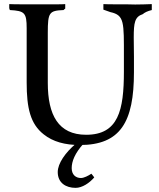

<svg xmlns="http://www.w3.org/2000/svg" viewBox="-20 -694 776 936"><path d="M439.5 170.8C435.5 165.8 428.5 155.8 425.5 152.8C410.5 162.8 389.5 173.8 374.5 173.8C349.5 173.8 329.5 157.8 329.5 125.8C329.5 92.8 344.5 53.8 387.5 5.8H350.5C298.5 49.8 261.5 102.8 261.5 144.8C261.5 197.8 301.5 221.8 348.5 221.8C380.5 221.8 415.5 198.8 439.5 170.8ZM720 -674C693 -673 665 -672 639 -672C624 -672 610 -673 592 -673H539C520 -673 502 -673 484 -674V-647L518 -635C587 -620 584 -586 584 -417V-345C584 -156 557 -37 400 -37C264 -37 213 -134 213 -290V-534C213 -634 220 -642 290 -645C292 -647 294 -650 298 -652V-674C286 -673 274 -673 262 -673H156H84C64 -673 44 -673 25 -674V-654L28 -645C100 -641 110 -632 110 -556V-292C110 -167 128 -90 193 -39C238 -3 297 13 369 13C568 13 633 -100 633 -342V-418C633 -455 632 -486 632 -511C632 -584 637 -612 676 -625C685 -633 699 -640 720 -645Z"/></svg>

Font: Sibila
Style: Regular
Weight: 400
Designer: Stefan Peev
Foundry: Context Ltd
Version: Version 1.000